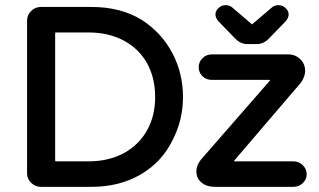

<svg xmlns="http://www.w3.org/2000/svg" viewBox="-20 -717 1239 745"><path d="M893 -567 826 -636Q816 -649 816 -661Q816 -675 828 -686Q840 -697 855 -697Q870 -697 880 -689L956 -624Q959 -622 958 -622Q958 -622 960 -624L1036 -689Q1046 -697 1061 -697Q1076 -697 1088 -686Q1100 -675 1100 -661Q1100 -649 1090 -636L1023 -567Q1002 -546 977 -546H939Q914 -546 893 -567ZM85 -637Q85 -658 100.5 -674Q116 -690 139 -690H335Q448 -690 530 -640Q607 -590 648.5 -511.5Q690 -433 690 -341Q690 -251 650 -174Q609 -89 526.5 -40.5Q444 8 335 8H139Q117 8 101 -7.5Q85 -23 85 -44ZM196 -91H324Q401 -91 461 -123Q519 -155 550.5 -211Q582 -267 582 -341Q582 -415 550 -473Q517 -530 458.5 -560.5Q400 -591 324 -591H196Q195 -591 194.5 -590Q194 -589 194 -586V-96Q194 -93 194.5 -92Q195 -91 196 -91ZM760 -98 1027 -404Q1028 -405 1028 -408Q1028 -407 1028 -407H802Q780 -407 765.5 -421.5Q751 -436 751 -456Q751 -477 766 -491.5Q781 -506 802 -506H1098Q1126 -506 1145 -487.5Q1164 -469 1164 -442Q1164 -421 1149 -398L889 -94L888 -90Q888 -91 888 -91H1118Q1140 -91 1155 -76Q1170 -61 1170 -41Q1170 -21 1155 -6.5Q1140 8 1118 8H813Q782 8 762 -8.5Q742 -25 742 -52Q742 -76 760 -98Z"/></svg>

Font: 寒蝉全圆体 Bold
Style: Regular
Weight: 700
Designer: Warren2060
      Designed by Motoya company      

      [Varela Round]
      Joe Prince(Latin component); Avraham Cornf
Foundry: ChillType
Version: Version 3.200